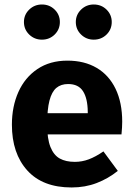

<svg xmlns="http://www.w3.org/2000/svg" viewBox="-20 -818 592 855"><path d="M280.2 -548Q355.6 -548 410.4 -515.8Q465.2 -483.6 494.7 -422.4Q524.2 -361.2 524.2 -276Q524.2 -251.8 521 -219.4H176.2L175 -313.8H370.8V-320.4Q370.2 -379.8 349.7 -411.8Q329.2 -443.8 283.4 -443.8Q251.6 -443.8 231.1 -426.7Q210.6 -409.6 200.3 -370.2Q190 -330.8 190 -263.8Q190 -200 204.7 -163.4Q219.4 -126.8 246.3 -112Q273.2 -97.2 313.2 -97.2Q345.2 -97.2 375.4 -108.5Q405.6 -119.8 440.6 -143.8L504.6 -57Q461.8 -22.6 410.5 -2.9Q359.2 16.8 299 16.8Q169.8 16.8 101.4 -59.1Q33 -135 33 -262.8Q33 -343.6 61.9 -408.3Q90.8 -473 146.6 -510.5Q202.4 -548 280.2 -548ZM397.4 -798Q431.4 -798 454.5 -775.2Q477.6 -752.4 477.6 -720Q477.6 -687 454.5 -664.2Q431.4 -641.4 397.4 -641.4Q364.4 -641.4 341 -664.2Q317.6 -687 317.6 -720Q317.6 -752.4 341 -775.2Q364.4 -798 397.4 -798ZM166.8 -798Q200.4 -798 223.5 -775.2Q246.6 -752.4 246.6 -720Q246.6 -687 223.5 -664.2Q200.4 -641.4 166.8 -641.4Q133.4 -641.4 110 -664.2Q86.6 -687 86.6 -720Q86.6 -752.4 110 -775.2Q133.4 -798 166.8 -798Z"/></svg>

Font: Firava
Style: Regular
Weight: 400
Designer: Carrois Corporate & Edenspiekermann AG
Foundry: Greg Finn Gibson
Version: Version 5.000